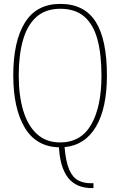

<svg xmlns="http://www.w3.org/2000/svg" viewBox="-20 -745 617 984"><path d="M449 219Q421 219 393 210.5Q365 202 341.5 180Q318 158 302 116.5Q286 75 282 10Q165 7 106.5 -91.5Q48 -190 48 -359Q48 -533 107.5 -629Q167 -725 289 -725Q412 -725 470 -634Q528 -543 528 -358Q528 -191 472 -96Q416 -1 311 9Q317 83 334.5 123.5Q352 164 380 179Q408 194 445 194H459V219ZM288 -15Q395 -15 447.5 -106.5Q500 -198 500 -358Q500 -466 479.5 -542.5Q459 -619 412.5 -659.5Q366 -700 289 -700Q214 -700 167 -658.5Q120 -617 98 -540Q76 -463 76 -358Q76 -254 99.5 -177Q123 -100 170 -57.5Q217 -15 288 -15Z"/></svg>

Font: Noto Serif Tamil Condensed Thin
Style: Italic
Weight: 100
Width: 3
Italic angle: -12°
Designer: Indian Type Foundry, Tom Grace, and the Monotype Design Team
Foundry: Monotype Imaging Inc.
Version: Version 2.003; ttfautohint (v1.8.4.7-5d5b)